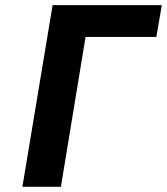

<svg xmlns="http://www.w3.org/2000/svg" viewBox="-20 -718 642 738"><path d="M66.1 0H214.1L308.9 -576H581L601.9 -698.2H182.2Z"/></svg>

Font: Margiela Mono Italic Bold It
Style: Regular
Weight: 700
Designer: Mike Abbink, Paul van der Laan, Pieter van Rosmalen
Foundry: Bold Monday
Version: Version 2.003 2021